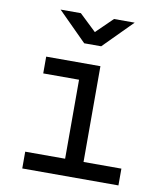

<svg xmlns="http://www.w3.org/2000/svg" viewBox="-87 -854 774 924"><g transform="rotate(10 300.0 -392.5)"><path d="M85 0V-82H280V-468H105V-550H370V-82H555V0ZM274 -645 134 -785H233L315 -707L395 -785H496L357 -645Z"/></g></svg>

Font: JetBrainsMonoNL NF
Style: Regular
Weight: 400
Designer: Philipp Nurullin, Konstantin Bulenkov
Foundry: JetBrains
Version: Version 2.304; ttfautohint (v1.8.4.7-5d5b);Nerd Fonts 3.2.1